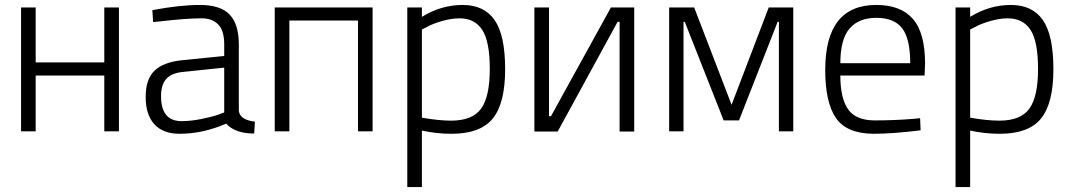

<svg xmlns="http://www.w3.org/2000/svg" viewBox="-20 -530 4325 775"><path d="M65 -500H124V-278H401V-500H460V0H401V-225H124V0H65Z M944 -351V-83Q948 -46 1009 -39L1006 9Q929 9 893 -31Q799 10 705 10Q638 10 603 -28.5Q568 -67 568 -138.5Q568 -210 603.5 -244.5Q639 -279 715 -287L885 -304V-351Q885 -407 860.5 -431.5Q836 -456 795 -456Q731 -456 629 -444L598 -441L595 -489Q705 -510 787.5 -510Q870 -510 907 -471Q944 -432 944 -351ZM630 -142Q630 -41 713 -41Q749 -41 792 -49.5Q835 -58 860 -67L885 -76V-257L722 -240Q673 -236 651.5 -212Q630 -188 630 -142Z M1089 -500H1484V0H1425V-447H1148V0H1089Z M1624 225V-500H1683V-462Q1761 -510 1847.5 -510Q1934 -510 1976.5 -449Q2019 -388 2019 -250.5Q2019 -113 1969 -51.5Q1919 10 1803 10Q1741 10 1683 -3V225ZM1835 -456Q1802 -456 1764 -445Q1726 -434 1705 -422L1683 -411V-55Q1751 -43 1801 -43Q1887 -43 1922 -91.5Q1957 -140 1957 -251.5Q1957 -363 1926.5 -409.5Q1896 -456 1835 -456Z M2481 1V-442H2473L2231 1H2137V-500H2196V-61H2204L2446 -500H2540V1Z M3182 -500V0H3124V-442H3119L2963 -44H2901L2744 -442H2739V0H2681V-500H2782L2933 -107L3083 -500Z M3664 -50 3694 -53 3696 -4Q3583 10 3505 10Q3397 9 3354 -54Q3311 -117 3311 -248Q3311 -510 3517 -510Q3616 -510 3665 -453.5Q3714 -397 3714 -273L3712 -225H3372Q3372 -133 3403.5 -88.5Q3435 -44 3511.5 -44Q3588 -44 3664 -50ZM3372 -275H3654Q3654 -374 3621.5 -416Q3589 -458 3517.5 -458Q3446 -458 3409 -414.5Q3372 -371 3372 -275Z M3837 225V-500H3896V-462Q3974 -510 4060.5 -510Q4147 -510 4189.5 -449Q4232 -388 4232 -250.5Q4232 -113 4182 -51.5Q4132 10 4016 10Q3954 10 3896 -3V225ZM4048 -456Q4015 -456 3977 -445Q3939 -434 3918 -422L3896 -411V-55Q3964 -43 4014 -43Q4100 -43 4135 -91.5Q4170 -140 4170 -251.5Q4170 -363 4139.5 -409.5Q4109 -456 4048 -456Z"/></svg>

Font: Titillium Web[RUS by Daymarius]
Style: Regular
Weight: 300
Designer: Cyrillization by Daymarius
Foundry: Cyrillization by Daymarius
Version: Version 1.002 September 12, 2018